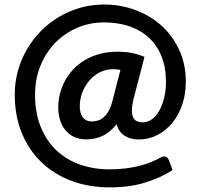

<svg xmlns="http://www.w3.org/2000/svg" viewBox="-20 -711 884 852"><path d="M514.5 -401Q498.5 -404 481.5 -404Q450.5 -404 423.5 -390.5Q396.5 -377 376.8 -354Q357 -331 345.5 -301.2Q334 -271.5 334 -239.5Q334 -207.5 347.8 -189.8Q361.5 -172 388 -172Q401 -172 414.2 -176Q427.5 -180 439.5 -190.2Q451.5 -200.5 461.5 -217.5Q471.5 -234.5 478 -260ZM573 -273Q565 -241 565.2 -220.8Q565.5 -200.5 571.5 -188.8Q577.5 -177 588.5 -172.5Q599.5 -168 613.5 -168Q634.5 -168 653.2 -181.2Q672 -194.5 686 -218.5Q700 -242.5 708.2 -275.5Q716.5 -308.5 716.5 -347.5Q716.5 -412.5 696.2 -462Q676 -511.5 639.5 -544.8Q603 -578 552.8 -594.8Q502.5 -611.5 442.5 -611.5Q376.5 -611.5 320.5 -586.8Q264.5 -562 223.2 -519Q182 -476 158.8 -417.5Q135.5 -359 135.5 -291.5Q135.5 -209.5 161 -147.2Q186.5 -85 231 -43.2Q275.5 -1.5 335.8 19.5Q396 40.5 466 40.5Q504.5 40.5 538 36.2Q571.5 32 599.5 24.8Q627.5 17.5 650.5 8.2Q673.5 -1 691.5 -11.5Q704.5 -19 714.5 -16Q724.5 -13 729 -1L746 43.5Q694 77.5 624.5 99Q555 120.5 466 120.5Q375.5 120.5 298.5 92Q221.5 63.5 165.2 10.2Q109 -43 77.2 -119.5Q45.5 -196 45.5 -291.5Q45.5 -345 59.2 -395.5Q73 -446 98.5 -490.2Q124 -534.5 160 -571.5Q196 -608.5 240 -635Q284 -661.5 335.2 -676.2Q386.5 -691 442.5 -691Q513.5 -691 578.8 -667.2Q644 -643.5 694.2 -599.2Q744.5 -555 774.5 -491.2Q804.5 -427.5 804.5 -347.5Q804.5 -294 788.8 -247.2Q773 -200.5 744.8 -166Q716.5 -131.5 678.2 -111.8Q640 -92 595 -92Q560.5 -92 534 -108Q507.5 -124 497.5 -159.5Q468 -123.5 435 -108Q402 -92.5 363.5 -92.5Q332 -92.5 308.8 -103.5Q285.5 -114.5 269.8 -133.8Q254 -153 246.2 -179.2Q238.5 -205.5 238.5 -236.5Q238.5 -265 245.8 -294.2Q253 -323.5 267.5 -350.8Q282 -378 303.8 -401.8Q325.5 -425.5 354.8 -443.2Q384 -461 420.8 -471.2Q457.5 -481.5 501.5 -481.5Q540.5 -481.5 568 -475.5Q595.5 -469.5 621 -458.5Z"/></svg>

Font: LatoLatin
Style: Bold
Weight: 700
Designer: Lukasz Dziedzic with Adam Twardoch and Botio Nikoltchev
Foundry: tyPoland Lukasz Dziedzic
Version: Version 2.015; 2015-08-06; http://www.latofonts.com/